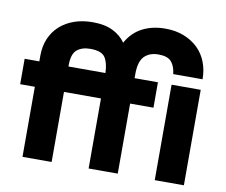

<svg xmlns="http://www.w3.org/2000/svg" viewBox="-79 -818 1077 915"><g transform="rotate(10 460.0 -360.0)"><path d="M85 -489Q85 -536 101 -573Q117 -610 146 -636Q175 -662 215 -676Q255 -690 304 -690Q362 -690 401 -671Q440 -652 463 -619Q491 -670 539 -695Q587 -720 650 -720Q701 -720 741 -704Q781 -688 809 -660.5Q837 -633 851.5 -595Q866 -557 866 -513H724Q720 -550 702 -571.5Q684 -593 639 -593Q596 -593 571 -568Q546 -543 546 -482V-462H659V-339H546V0H405V-339H226V0H85V-339H14V-462H85ZM725 -462H866V0H725ZM226 -462H405Q403 -513 385.5 -538Q368 -563 315 -563Q274 -563 250 -543Q226 -523 226 -468Z"/></g></svg>

Font: Tilda Sans Extra Bold
Style: Regular
Weight: 800
Designer: ParaType Ltd
Foundry: ParaType Ltd
Version: Version 1.009